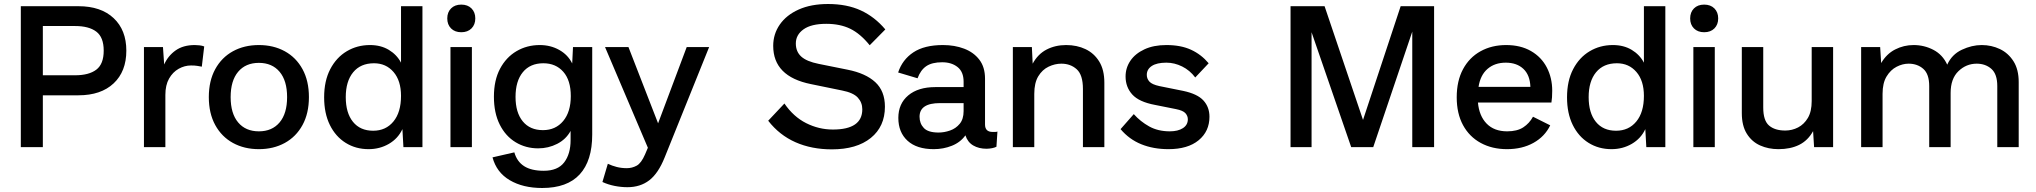

<svg xmlns="http://www.w3.org/2000/svg" viewBox="-20 -735 10168 959"><path d="M372 -704Q484 -704 547.5 -644.5Q611 -585 611 -482Q611 -378 547.5 -318.5Q484 -259 372 -259H194V0H84V-704ZM355 -359Q424 -359 461 -387Q498 -415 498 -482Q498 -549 461 -577Q424 -605 355 -605H194V-359Z M699 0V-500H794L800 -413Q819 -456 857 -483Q895 -510 953 -510Q964 -510 977 -508.5Q990 -507 1000 -503L988 -402Q977 -404 965 -406Q953 -408 934 -408Q902 -408 872.5 -391.5Q843 -375 824.5 -342.5Q806 -310 806 -261V0Z M1273 -510Q1346 -510 1402.5 -479Q1459 -448 1491 -389.5Q1523 -331 1523 -250Q1523 -169 1491 -110.5Q1459 -52 1402.5 -21Q1346 10 1273 10Q1200 10 1143.5 -21Q1087 -52 1055 -110.5Q1023 -169 1023 -250Q1023 -331 1055 -389.5Q1087 -448 1143.5 -479Q1200 -510 1273 -510ZM1273 -421Q1207 -421 1169.5 -376.5Q1132 -332 1132 -250Q1132 -168 1169.5 -123.5Q1207 -79 1273 -79Q1339 -79 1376.5 -123.5Q1414 -168 1414 -250Q1414 -332 1376.5 -376.5Q1339 -421 1273 -421Z M1821 10Q1757 10 1706.5 -21.5Q1656 -53 1627.5 -111Q1599 -169 1599 -249Q1599 -331 1629.5 -389.5Q1660 -448 1712 -479Q1764 -510 1828 -510Q1882 -510 1922 -486Q1962 -462 1983 -422V-704H2090V0H1995L1990 -90Q1968 -43 1922.5 -16.5Q1877 10 1821 10ZM1844 -82Q1907 -82 1945 -128Q1983 -174 1983 -256Q1983 -332 1945.5 -375.5Q1908 -419 1848 -419Q1781 -419 1744 -374Q1707 -329 1707 -250Q1707 -171 1743 -126.5Q1779 -82 1844 -82Z M2337 -500V0H2230V-500ZM2284 -712Q2316 -712 2335 -693Q2354 -674 2354 -643Q2354 -612 2335 -593Q2316 -574 2284 -574Q2252 -574 2233 -593Q2214 -612 2214 -643Q2214 -674 2233 -693Q2252 -712 2284 -712Z M2688 204Q2592 204 2526 165Q2460 126 2440 51L2549 26Q2562 72 2598 95Q2634 118 2696 118Q2766 118 2798 76Q2830 34 2830 -35V-81Q2807 -39 2763 -16.5Q2719 6 2668 6Q2606 6 2555.5 -24.5Q2505 -55 2476 -113Q2447 -171 2447 -252Q2447 -334 2477.5 -391.5Q2508 -449 2560 -479.5Q2612 -510 2676 -510Q2730 -510 2773.5 -485.5Q2817 -461 2838 -418L2842 -500H2938V-63Q2938 68 2875.5 136Q2813 204 2688 204ZM2692 -85Q2755 -85 2793 -130.5Q2831 -176 2831 -255Q2831 -334 2793.5 -376.5Q2756 -419 2694 -419Q2628 -419 2591.5 -374.5Q2555 -330 2555 -251Q2555 -173 2591 -129Q2627 -85 2692 -85Z M3114 200Q3082 200 3049.5 193.5Q3017 187 2989 174L3016 83Q3037 93 3060.5 99Q3084 105 3111 105Q3137 105 3160 92.5Q3183 80 3202 36L3216 3L3002 -500H3119L3267 -119L3410 -500H3522L3300 51Q3268 131 3223 165.5Q3178 200 3114 200Z M4116 -715Q4210 -715 4279.5 -683Q4349 -651 4402 -588L4324 -509Q4277 -567 4226.5 -591.5Q4176 -616 4107 -616Q4032 -616 3993.5 -588.5Q3955 -561 3955 -518Q3955 -477 3982 -452.5Q4009 -428 4069 -416L4213 -387Q4304 -369 4352 -324.5Q4400 -280 4400 -202Q4400 -103 4329.5 -46Q4259 11 4135 11Q4034 11 3953.5 -24.5Q3873 -60 3817 -132L3898 -218Q3943 -152 4006.5 -120Q4070 -88 4140 -88Q4287 -88 4287 -189Q4287 -223 4264.5 -247.5Q4242 -272 4186 -283L4030 -315Q3842 -353 3842 -506Q3842 -565 3875 -612.5Q3908 -660 3969.5 -687.5Q4031 -715 4116 -715Z M4793 -327Q4793 -376 4763 -400Q4733 -424 4686 -424Q4635 -424 4606.5 -404.5Q4578 -385 4563 -344L4466 -373Q4487 -437 4542 -473.5Q4597 -510 4690 -510Q4748 -510 4795.5 -492Q4843 -474 4871.5 -437Q4900 -400 4900 -342V-113Q4900 -76 4938 -76Q4944 -76 4950.5 -76Q4957 -76 4962 -78L4957 -2Q4939 7 4908 8Q4869 8 4841 -8.5Q4813 -25 4802 -59Q4777 -24 4734.5 -7Q4692 10 4644 10Q4559 10 4513 -32Q4467 -74 4467 -146Q4467 -217 4516.5 -258.5Q4566 -300 4652 -300H4793ZM4668 -73Q4696 -73 4725 -83Q4754 -93 4773.5 -116.5Q4793 -140 4793 -180V-220H4675Q4573 -220 4573 -152Q4573 -118 4594.5 -95.5Q4616 -73 4668 -73Z M5039 0V-500H5134L5138 -417Q5164 -465 5207.5 -487.5Q5251 -510 5305 -510Q5359 -510 5402 -489.5Q5445 -469 5470.5 -427.5Q5496 -386 5496 -322V0H5389V-291Q5389 -361 5358 -389Q5327 -417 5281 -417Q5249 -417 5217.5 -402Q5186 -387 5166 -354Q5146 -321 5146 -266V0Z M5816 10Q5741 10 5680.5 -14.5Q5620 -39 5577 -90L5643 -165Q5676 -128 5720 -103.5Q5764 -79 5823 -79Q5864 -79 5888.5 -95Q5913 -111 5913 -139Q5913 -156 5901 -169.5Q5889 -183 5854 -190L5749 -211Q5669 -226 5635.5 -263Q5602 -300 5602 -353Q5602 -396 5626 -431.5Q5650 -467 5696 -488.5Q5742 -510 5806 -510Q5878 -510 5929 -486.5Q5980 -463 6017 -419L5950 -348Q5923 -384 5884.5 -403Q5846 -422 5806 -422Q5758 -422 5733 -405.5Q5708 -389 5708 -361Q5708 -342 5721 -327.5Q5734 -313 5771 -305L5890 -281Q5961 -266 5991 -233Q6021 -200 6021 -152Q6021 -79 5967 -34.5Q5913 10 5816 10Z M6426 0V-704H6596L6788 -136L6976 -704H7143V0H7034V-577L6839 0H6729L6531 -574V0Z M7507 10Q7433 10 7376 -21Q7319 -52 7287.5 -110Q7256 -168 7256 -249Q7256 -331 7287.5 -389.5Q7319 -448 7375 -479Q7431 -510 7503 -510Q7575 -510 7627 -480Q7679 -450 7706 -398Q7733 -346 7733 -282Q7733 -264 7732 -249Q7731 -234 7729 -223H7362Q7368 -156 7405.5 -117.5Q7443 -79 7508 -79Q7558 -79 7588.5 -99Q7619 -119 7637 -152L7723 -109Q7696 -53 7639.5 -21.5Q7583 10 7507 10ZM7365 -301H7624Q7622 -360 7589 -391Q7556 -422 7501 -422Q7446 -422 7410 -391Q7374 -360 7365 -301Z M8029 10Q7965 10 7914.5 -21.5Q7864 -53 7835.5 -111Q7807 -169 7807 -249Q7807 -331 7837.5 -389.5Q7868 -448 7920 -479Q7972 -510 8036 -510Q8090 -510 8130 -486Q8170 -462 8191 -422V-704H8298V0H8203L8198 -90Q8176 -43 8130.5 -16.5Q8085 10 8029 10ZM8052 -82Q8115 -82 8153 -128Q8191 -174 8191 -256Q8191 -332 8153.5 -375.5Q8116 -419 8056 -419Q7989 -419 7952 -374Q7915 -329 7915 -250Q7915 -171 7951 -126.5Q7987 -82 8052 -82Z M8545 -500V0H8438V-500ZM8492 -712Q8524 -712 8543 -693Q8562 -674 8562 -643Q8562 -612 8543 -593Q8524 -574 8492 -574Q8460 -574 8441 -593Q8422 -612 8422 -643Q8422 -674 8441 -693Q8460 -712 8492 -712Z M8863 10Q8813 10 8771.5 -8.5Q8730 -27 8705 -67Q8680 -107 8680 -170V-500H8787V-198Q8787 -133 8816 -108Q8845 -83 8897 -83Q8931 -83 8961 -98.5Q8991 -114 9010 -146Q9029 -178 9029 -230V-500H9136V0H9041L9036 -80Q9010 -33 8966.5 -11.5Q8923 10 8863 10Z M9276 0V-500H9371L9376 -420Q9403 -466 9446 -488Q9489 -510 9538 -510Q9591 -510 9637 -486Q9683 -462 9706 -412Q9729 -463 9779 -486.5Q9829 -510 9878 -510Q9927 -510 9969 -490Q10011 -470 10037 -429Q10063 -388 10063 -325V0H9956V-305Q9956 -365 9926.5 -391Q9897 -417 9853 -417Q9801 -417 9762 -379.5Q9723 -342 9723 -271V0H9616V-305Q9616 -365 9586.5 -391Q9557 -417 9513 -417Q9483 -417 9453 -401.5Q9423 -386 9403 -353Q9383 -320 9383 -266V0Z"/></svg>

Font: Prodigy Sans Medium
Style: Regular
Weight: 500
Designer: Wei Huang
Foundry: Wei Huang
Version: Version 1.003; ttfautohint (v1.8.3)